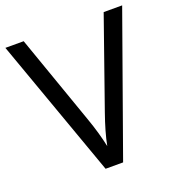

<svg xmlns="http://www.w3.org/2000/svg" viewBox="-130 -821 859 927"><g transform="rotate(-20 300.0 -357.0)"><path d="M600 -714H505L345 -258C324 -198 309 -147 300 -100C290 -147 276 -197 255 -256L94 -714H0L255 0H345Z"/></g></svg>

Font: Noto Sans Osage
Style: Regular
Weight: 400
Designer: Monotype Design Team
Foundry: Monotype Imaging Inc.
Version: Version 2.002